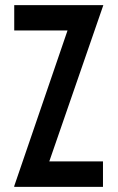

<svg xmlns="http://www.w3.org/2000/svg" viewBox="-20 -726 457 746"><path d="M35.3 -3 242.4 -607.7H35.3V-706H381.5L171.5 -98.8H380.1V0H35.3Z"/></svg>

Font: Lineal Thin
Style: Regular
Weight: 200
Designer: Created by Frank Adebiaye with contributions from Anton Moglia & Ariel Martín Pérez
Created by Frank ADEBIAYE with FontF
Foundry: Velvetyne Type Foundry
Version: Version 2.000;Glyphs 3.2 (3227)